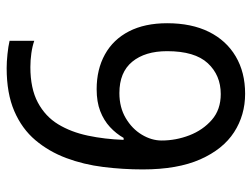

<svg xmlns="http://www.w3.org/2000/svg" viewBox="-112 -652 774 591"><g transform="rotate(90 275.5 -357.0)"><path d="M190 10Q171 10 147 7.5Q123 5 106 1V-75Q123 -69 144.5 -66Q166 -63 187 -63Q253 -63 296 -86Q339 -109 363 -148.5Q387 -188 398 -240Q409 -292 411 -350H405Q392 -327 371.5 -308Q351 -289 322.5 -278Q294 -267 255 -267Q194 -267 148 -292.5Q102 -318 77 -366.5Q52 -415 52 -484Q52 -559 78.5 -612.5Q105 -666 154 -695Q203 -724 269 -724Q335 -724 387.5 -690Q440 -656 471 -586Q502 -516 502 -409Q502 -348 494.5 -287.5Q487 -227 467 -173.5Q447 -120 412 -78.5Q377 -37 322.5 -13.5Q268 10 190 10ZM267 -337Q311 -337 344 -356.5Q377 -376 395 -406Q413 -436 413 -467Q413 -511 397 -552.5Q381 -594 349.5 -621.5Q318 -649 270 -649Q212 -649 175 -609Q138 -569 138 -484Q138 -416 170.5 -376.5Q203 -337 267 -337Z"/></g></svg>

Font: hexkorean15
Style: Book
Weight: 400
Designer: Jelle Bosma - Monotype Design Team
Foundry: Monotype Imaging Inc.
Version: Version 2.003